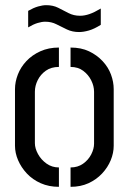

<svg xmlns="http://www.w3.org/2000/svg" viewBox="-20 -722 494 743"><path d="M286 -598Q260 -598 239 -608Q218 -618 198.5 -628Q179 -638 155 -638Q142 -638 125.5 -633Q109 -628 89 -616V-680Q110 -692 127.5 -697Q145 -702 159 -702Q185 -702 205 -692Q225 -682 245 -671.5Q265 -661 290 -661Q307 -661 326 -667.5Q345 -674 370 -689V-626Q345 -610 324 -604Q303 -598 286 -598ZM208 1Q169 1 137.5 -13Q106 -27 84 -50.5Q62 -74 50 -102Q38 -130 38 -158V-377Q38 -405 49 -433.5Q60 -462 82 -485.5Q104 -509 136 -523.5Q168 -538 208 -538V-463Q178 -463 157.5 -448.5Q137 -434 126 -412Q115 -390 115 -367V-168Q115 -148 127 -126Q139 -104 160 -89Q181 -74 208 -74ZM253 1V-74Q281 -74 301.5 -88.5Q322 -103 333 -124.5Q344 -146 344 -166V-367Q344 -389 333 -411Q322 -433 302 -448Q282 -463 253 -463V-538Q294 -538 324.5 -523.5Q355 -509 377 -485.5Q399 -462 409.5 -433.5Q420 -405 420 -377V-158Q420 -130 408.5 -102Q397 -74 375 -50.5Q353 -27 322.5 -13Q292 1 253 1Z"/></svg>

Font: Stick No Bills ExtraLight
Style: Regular
Weight: 400
Version: Version 2.000